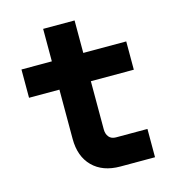

<svg xmlns="http://www.w3.org/2000/svg" viewBox="-106 -795 811 885"><g transform="rotate(-15 300.0 -352.5)"><path d="M360 0Q276 0 228 -48Q180 -96 180 -180V-415H35V-550H180V-705H330V-550H535V-415H330V-185Q330 -163 341.5 -149Q353 -135 375 -135H525V0Z"/></g></svg>

Font: NKDuy Mono ExtraBold
Style: Regular
Weight: 800
Monospace: yes
Designer: NKDuy
Foundry: NKDuy
Version: Version 2.251; ttfautohint (v1.8.4.7-5d5b)